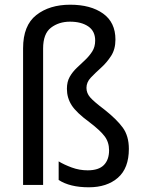

<svg xmlns="http://www.w3.org/2000/svg" viewBox="-20 -785 607 815"><path d="M470 -617Q470 -576 451.5 -547.5Q433 -519 408.5 -497Q384 -475 365.5 -455.5Q347 -436 347 -412Q347 -390 362.5 -372Q378 -354 423 -320Q475 -279 501 -243.5Q527 -208 527 -153Q527 -71 480.5 -30.5Q434 10 357 10Q277 10 229 -21V-100Q252 -86 284.5 -74Q317 -62 352 -62Q399 -62 421 -84.5Q443 -107 443 -147Q443 -181 424.5 -206Q406 -231 360 -266Q304 -307 284 -338.5Q264 -370 264 -408Q264 -438 276 -459Q288 -480 306 -497Q324 -514 341.5 -530.5Q359 -547 371.5 -566.5Q384 -586 384 -613Q384 -653 354.5 -673Q325 -693 277 -693Q230 -693 196.5 -667.5Q163 -642 163 -579V0H78V-580Q78 -677 134 -721Q190 -765 278 -765Q365 -765 417.5 -727.5Q470 -690 470 -617Z"/></svg>

Font: Noto Sans Gurmukhi SemiCondensed
Style: Regular
Weight: 400
Width: 4
Designer: Jelle Bosma - Monotype Design Team
Foundry: Monotype Imaging Inc.
Version: Version 2.004; ttfautohint (v1.8.4.7-5d5b)